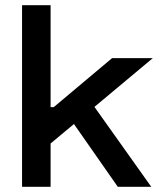

<svg xmlns="http://www.w3.org/2000/svg" viewBox="-20 -720 617 740"><path d="M569 -496H412L187 -307H175V-700H65V0H175V-167L265 -242L434 0H563L344 -308Z"/></svg>

Font: Space Text SemiBold
Style: Regular
Weight: 600
Designer: Florian Karsten (Space Text), Colophon Foundry (Space Mono)
Foundry: Florian Karsten
Version: Version 1.003;PS 001.003;hotconv 1.0.88;makeotf.lib2.5.64775